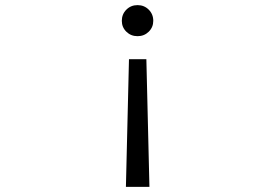

<svg xmlns="http://www.w3.org/2000/svg" viewBox="-20 -731 1090 751"><path d="M579.5 -649.5Q579.5 -624.5 561.8 -607Q544 -589.5 518 -589.5Q492 -589.5 474.2 -607Q456.5 -624.5 456.5 -649.5Q456.5 -675.5 474.2 -693.2Q492 -711 518 -711Q544 -711 561.8 -693.2Q579.5 -675.5 579.5 -649.5ZM552.5 -499.5 564.5 0H472.5L484.5 -499.5Z"/></svg>

Font: League Mono Extended Light
Style: Regular
Weight: 300
Width: 9
Designer: Tyler Finck
Foundry: The League of Moveable Type / Tyler Finck
Version: Version 2.210